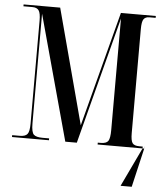

<svg xmlns="http://www.w3.org/2000/svg" viewBox="-60 -767 883 1030"><g transform="rotate(5 381.0 -252.0)"><path d="M628 210 728 0V-10H736L737 0L688 210ZM25 0H224V-10H188Q155 -10 141.5 -22Q128 -34 128 -83V-673L312 0H374L552 -684V-84Q552 -39 542 -24.5Q532 -10 501 -10H486V0H737V-10H710Q682 -10 672.5 -23.5Q663 -37 663 -77V-637Q663 -677 672.5 -690.5Q682 -704 704 -704H737V-714H549L387 -95L222 -714H25V-704H74Q97 -704 107.5 -690Q118 -676 118 -634V-80Q118 -37 106.5 -23.5Q95 -10 66 -10H25Z"/></g></svg>

Font: Noto Serif Display Condensed Semi
Style: Regular
Weight: 600
Width: 3
Designer: Monotype Design Team
Foundry: Monotype Imaging Inc.
Version: Version 1.900